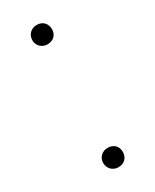

<svg xmlns="http://www.w3.org/2000/svg" viewBox="-141 -540 481 594"><g transform="rotate(-30 99.5 -243.0)"><path d="M99 -497C79 -497 64 -482 64 -462C64 -443 79 -428 99 -428C121 -428 134 -443 134 -462C134 -482 121 -497 99 -497ZM99 -58C79 -58 64 -43 64 -24C64 -4 79 11 99 11C121 11 134 -4 134 -24C134 -43 121 -58 99 -58Z"/></g></svg>

Font: Glow Sans SC Normal ExtraLight
Style: Regular
Weight: 200
Designer: Ryoko NISHIZUKA (kana, bopomofo & ideographs); Paul D. Hunt (Latin, Greek & Cyrillic); Sandoll Communications, Soo-young
Version: Version 0.93